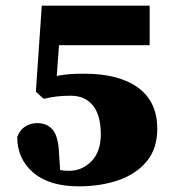

<svg xmlns="http://www.w3.org/2000/svg" viewBox="-20 -644 600 680"><path d="M537 -188Q537 -118 500 -73Q463 -28 400 -6Q337 16 259 16Q155 16 98 -32.5Q41 -81 41 -159Q50 -184 69.5 -196Q89 -208 111 -208Q145 -208 164.5 -187Q184 -166 188 -117L193 -42Q207 -39 224 -39Q271 -39 304 -73Q337 -107 337 -168Q337 -236 309 -270.5Q281 -305 230 -305Q205 -305 182.5 -302.5Q160 -300 135 -294L107 -319L128 -624H510V-484H189L181 -375Q204 -380 228.5 -381.5Q253 -383 279 -383Q401 -383 469 -333.5Q537 -284 537 -188Z"/></svg>

Font: Source Serif Pro Black
Style: Regular
Weight: 900
Designer: Frank Grießhammer
Foundry: Adobe Systems Incorporated
Version: Version 3.001;hotconv 1.0.111;makeotfexe 2.5.65597